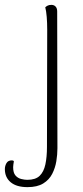

<svg xmlns="http://www.w3.org/2000/svg" viewBox="-81 -534 342 789"><path d="M32 235Q-13 235 -37 215Q-61 195 -61 161Q-61 148 -54.5 136.5Q-48 125 -32 125Q-29 125 -27 126Q-25 127 -24 129Q-25 135 -26 141.5Q-27 148 -27 153Q-27 176 -17.5 187Q-8 198 6 201.5Q20 205 31 205Q65 205 82 188.5Q99 172 105.5 141.5Q112 111 112 70L113 -412Q113 -440 111 -464.5Q109 -489 105 -504Q109 -508 115 -511Q121 -514 130 -514Q141 -514 147.5 -507Q154 -500 154 -487L155 75Q155 101 150.5 128.5Q146 156 133.5 180.5Q121 205 96.5 220Q72 235 32 235Z"/></svg>

Font: Arima Thin ExtraLight
Style: Regular
Weight: 250
Version: Version 1.100